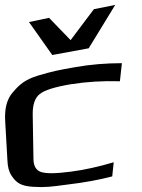

<svg xmlns="http://www.w3.org/2000/svg" viewBox="-90 -730 574 775"><path d="M363 -18 369 -75C308 -57 250 -44 195 -37C134 -29 94 -29 75 -36C55 -43 45 -61 45 -90L42 -270C42 -308 51 -335 70 -350C89 -366 131 -379 196 -390C259 -400 325 -404 394 -402L402 -475C339 -475 276 -470 214 -459C145 -447 121 -442 64 -425C12 -409 -10 -390 -36 -360C-64 -330 -72 -288 -69 -240L-60 -82C-59 -57 -54 -37 -44 -22C-25 8 -5 21 43 24C94 27 115 24 182 15C250 7 310 -4 363 -18ZM121 -508 268 -535 375 -710 289 -693 195 -568 108 -658 27 -641Z"/></svg>

Font: Gamestation Warped
Style: Regular
Weight: 400
Designer: Jonas Hecksher
Foundry: Jonas Hecksher, Playtypeª, e-types AS
Version: Version 1.003